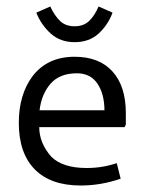

<svg xmlns="http://www.w3.org/2000/svg" viewBox="-20 -564 444 592"><path d="M38 0ZM368 -215V-180L364 -172H101Q101 -123 138 -81Q173 -46 247 -46Q296 -46 340 -61L352 -13Q291 8 229 8Q136 8 87 -42Q38 -92 38 -185Q38 -273 81 -330Q127 -389 210 -389Q286 -389 327 -343.5Q368 -298 368 -215ZM217 -338Q164 -338 136 -306Q108 -274 102 -224H302Q302 -274 280.5 -306Q259 -338 217 -338ZM284 -544 327 -525Q313 -487 284 -460.5Q255 -434 210 -434Q166 -434 136.5 -460.5Q107 -487 92 -525L135 -544Q148 -516 165 -499.5Q182 -483 210 -483Q238 -483 255 -499.5Q272 -516 284 -544Z"/></svg>

Font: Cambay Devanagari
Style: Regular
Weight: 400
Designer: Pooja Saxena
Foundry: Pooja Saxena
Version: Version 1.180;PS 001.180;hotconv 1.0.70;makeotf.lib2.5.58329